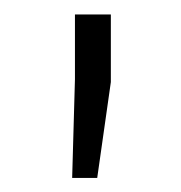

<svg xmlns="http://www.w3.org/2000/svg" viewBox="-20 -782 254 269"><path d="M135.3 -667 116.2 -532.7H81.1L85 -670.9V-761.7H135.3Z"/></svg>

Font: Battambang Light
Style: Regular
Weight: 300
Designer: Danh Hong
Version: Version 8.002; ttfautohint (v1.8.3)